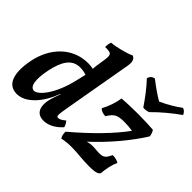

<svg xmlns="http://www.w3.org/2000/svg" viewBox="-138 -982 1263 1263"><g transform="rotate(45 493.5 -350.5)"><path d="M477 -710C438 -692 362 -672 316 -669C310 -655 308 -637 308 -621C373 -621 375 -616 360 -526C356 -503 353 -481 352 -462C337 -465 321 -467 305 -467C159 -467 56 -357 27 -210C1 -77 27 9 115 9C200 9 277 -82 318 -194H321C312 -172 300 -136 295 -116C281 -61 286 9 364 9C411 9 455 -18 491 -57C488 -72 479 -88 469 -98C446 -79 433 -72 419 -72C403 -72 402 -82 419 -178L500 -639C506 -676 501 -698 477 -710ZM816 -523C867 -575 931 -628 987 -667C981 -683 969 -696 953 -700C915 -671 867 -643 813 -618C773 -641 725 -675 686 -706C665 -702 653 -690 647 -670C692 -623 734 -566 767 -517C782 -514 800 -516 816 -523ZM931 -412C931 -427 924 -446 915 -458C875 -461 824 -463 771 -463C716 -463 665 -461 624 -458C617 -410 600 -363 577 -320C589 -307 610 -300 631 -300C661 -349 680 -362 746 -362C774 -362 798 -360 823 -356C757 -265 652 -156 518 -43C516 -25 521 -5 530 9C563 2 590 0 617 0C673 0 721 9 787 9C845 9 866 2 875 -14C878 -55 888 -104 904 -139C889 -149 866 -154 846 -153C826 -111 815 -99 774 -99C737 -99 708 -109 663 -95C772 -195 868 -311 931 -412ZM181 -86C143 -86 131 -145 154 -252C173 -340 208 -410 286 -410C306 -410 328 -407 346 -400L331 -336C293 -170 218 -86 181 -86Z"/></g></svg>

Font: Vollkorn Semibold
Style: Italic
Weight: 600
Italic angle: -11°
Designer: Friedrich Althausen
Foundry: Friedrich Althausen
Version: Version 4.015;PS 004.015;hotconv 1.0.88;makeotf.lib2.5.64775